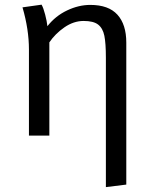

<svg xmlns="http://www.w3.org/2000/svg" viewBox="-20 -572 655 810"><path d="M512.8 -392.3V206.7L426.7 217.4V-328.7Q426.7 -389.2 420.3 -421Q413.8 -452.8 394.1 -468.2Q374.4 -483.6 332.8 -483.6Q290.8 -483.6 251.8 -456.7Q212.8 -429.7 188.2 -393.3V0H102.1V-363.1Q102.1 -447.7 74.9 -541L155.4 -552.3Q163.1 -539 170.5 -510.5Q177.9 -482.1 180 -461.5Q213.8 -504.6 262.8 -527.9Q311.8 -551.3 361 -551.3Q437.9 -551.3 475.4 -510Q512.8 -468.7 512.8 -392.3Z"/></svg>

Font: Fira Code
Style: Regular
Weight: 400
Designer: Carrois Corporate, Edenspiekermann AG, Nikita Prokopov
Foundry: Carrois Corporate, Edenspiekermann AG, Nikita Prokopov
Version: Version 5.002